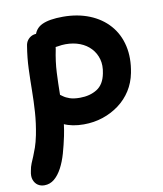

<svg xmlns="http://www.w3.org/2000/svg" viewBox="-103 -584 776 914"><g transform="rotate(-10 285.0 -126.5)"><path d="M273 8Q217 8 177 -10.5Q137 -29 117.5 -59Q98 -89 105 -123Q108 -139 121 -151.5Q134 -164 149 -164Q163 -164 174 -157.5Q185 -151 197 -142Q209 -133 228 -126.5Q247 -120 277 -120Q325 -120 359.5 -141.5Q394 -163 404 -215Q412 -253 403.5 -283.5Q395 -314 374 -336.5Q353 -359 322 -371Q291 -383 253 -383Q235 -383 216 -379.5Q197 -376 174 -376Q157 -376 143 -385Q129 -394 122 -409Q115 -424 119 -441Q127 -481 162 -497.5Q197 -514 263 -514Q334 -514 391 -491Q448 -468 485.5 -425.5Q523 -383 536.5 -324Q550 -265 536 -194Q527 -148 503.5 -111Q480 -74 444.5 -47.5Q409 -21 365.5 -6.5Q322 8 273 8ZM38 261Q20 261 6.5 252Q-7 243 -13.5 225.5Q-20 208 -14 182Q-11 163 -4.5 147.5Q2 132 9 115.5Q16 99 24 76Q32 53 39 19Q50 -37 53.5 -89.5Q57 -142 57.5 -194Q58 -246 60 -298.5Q62 -351 71 -406Q73 -422 81 -433Q89 -444 100.5 -450Q112 -456 127 -456Q151 -456 170 -444Q189 -432 198.5 -412.5Q208 -393 203 -368Q191 -310 188.5 -257.5Q186 -205 185.5 -156Q185 -107 183 -57Q181 -7 170 46Q161 89 150 127.5Q139 166 123 196Q107 226 86 243.5Q65 261 38 261Z"/></g></svg>

Font: Shantell Sans SemiBold
Style: Italic
Weight: 600
Italic angle: -11°
Designer: Stephen Nixon, Anya Danilova, Shantell Martin
Foundry: Arrow Type
Version: Version 1.011;[c5ecc13dd]